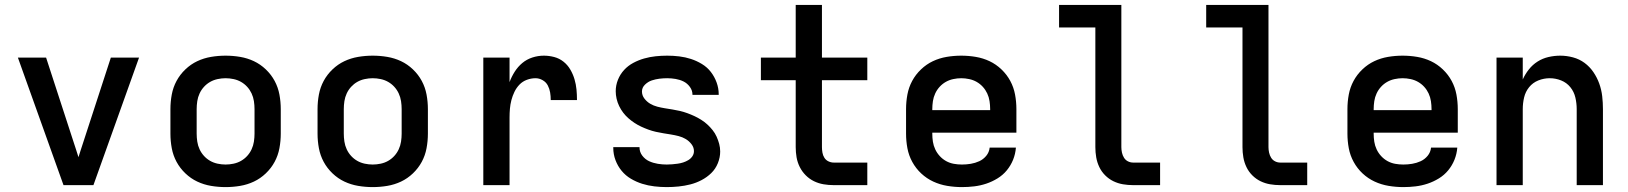

<svg xmlns="http://www.w3.org/2000/svg" viewBox="-20 -755 6640 783"><path d="M239 0 53 -520H168L281 -173Q286 -159 290.5 -144Q295 -129 300 -114Q305 -129 309.5 -144Q314 -159 319 -173L432 -520H547L361 0Z M900 8Q870 8 840.5 3Q811 -2 784.5 -14.5Q758 -27 736 -48Q714 -69 700 -95Q686 -121 680.5 -150.5Q675 -180 675 -210V-310Q675 -340 680.5 -369.5Q686 -399 700 -425Q714 -451 736 -472Q758 -493 784.5 -505.5Q811 -518 840.5 -523Q870 -528 900 -528Q930 -528 959.5 -523Q989 -518 1015.5 -505.5Q1042 -493 1064 -472Q1086 -451 1100 -425Q1114 -399 1119.5 -369.5Q1125 -340 1125 -310V-210Q1125 -180 1119.5 -150.5Q1114 -121 1100 -95Q1086 -69 1064 -48Q1042 -27 1015.5 -14.5Q989 -2 959.5 3Q930 8 900 8ZM900 -84Q916 -84 932.5 -87.5Q949 -91 963 -99Q977 -107 988 -119Q999 -131 1006 -146Q1013 -161 1015.5 -177.5Q1018 -194 1018 -210V-310Q1018 -326 1015.5 -342.5Q1013 -359 1006 -374Q999 -389 988 -401Q977 -413 963 -421Q949 -429 932.5 -432.5Q916 -436 900 -436Q884 -436 867.5 -432.5Q851 -429 837 -421Q823 -413 812 -401Q801 -389 794 -374Q787 -359 784.5 -342.5Q782 -326 782 -310V-210Q782 -194 784.5 -177.5Q787 -161 794 -146Q801 -131 812 -119Q823 -107 837 -99Q851 -91 867.5 -87.5Q884 -84 900 -84Z M1500 8Q1470 8 1440.5 3Q1411 -2 1384.5 -14.5Q1358 -27 1336 -48Q1314 -69 1300 -95Q1286 -121 1280.5 -150.5Q1275 -180 1275 -210V-310Q1275 -340 1280.5 -369.5Q1286 -399 1300 -425Q1314 -451 1336 -472Q1358 -493 1384.5 -505.5Q1411 -518 1440.5 -523Q1470 -528 1500 -528Q1530 -528 1559.5 -523Q1589 -518 1615.5 -505.5Q1642 -493 1664 -472Q1686 -451 1700 -425Q1714 -399 1719.5 -369.5Q1725 -340 1725 -310V-210Q1725 -180 1719.5 -150.5Q1714 -121 1700 -95Q1686 -69 1664 -48Q1642 -27 1615.5 -14.5Q1589 -2 1559.5 3Q1530 8 1500 8ZM1500 -84Q1516 -84 1532.5 -87.5Q1549 -91 1563 -99Q1577 -107 1588 -119Q1599 -131 1606 -146Q1613 -161 1615.5 -177.5Q1618 -194 1618 -210V-310Q1618 -326 1615.5 -342.5Q1613 -359 1606 -374Q1599 -389 1588 -401Q1577 -413 1563 -421Q1549 -429 1532.5 -432.5Q1516 -436 1500 -436Q1484 -436 1467.5 -432.5Q1451 -429 1437 -421Q1423 -413 1412 -401Q1401 -389 1394 -374Q1387 -359 1384.5 -342.5Q1382 -326 1382 -310V-210Q1382 -194 1384.5 -177.5Q1387 -161 1394 -146Q1401 -131 1412 -119Q1423 -107 1437 -99Q1451 -91 1467.5 -87.5Q1484 -84 1500 -84Z M1951 0V-520H2058V-420Q2066 -442 2079 -462.5Q2092 -483 2110 -498Q2128 -513 2151 -520.5Q2174 -528 2198 -528Q2219 -528 2240 -522.5Q2261 -517 2278 -503.5Q2295 -490 2306 -471Q2317 -452 2323 -431.5Q2329 -411 2331 -390Q2333 -369 2333 -347H2226Q2226 -363 2223.5 -378Q2221 -393 2214 -406.5Q2207 -420 2193 -428Q2179 -436 2164 -436Q2146 -436 2128.5 -429.5Q2111 -423 2098.5 -410Q2086 -397 2078 -380.5Q2070 -364 2065.5 -346.5Q2061 -329 2059.5 -311.5Q2058 -294 2058 -276V0Z M2699 8Q2674 8 2648.5 5Q2623 2 2599 -5.5Q2575 -13 2553 -26Q2531 -39 2515 -58.5Q2499 -78 2490 -102Q2481 -126 2481 -152Q2481 -152 2481 -153Q2481 -154 2481 -155H2588Q2588 -154 2588 -154Q2588 -154 2588 -154Q2588 -135 2599.5 -120Q2611 -105 2627.5 -97.5Q2644 -90 2662.5 -87Q2681 -84 2699 -84Q2710 -84 2721.5 -85Q2733 -86 2744 -87.5Q2755 -89 2766 -92.5Q2777 -96 2787 -102Q2797 -108 2803.5 -117.5Q2810 -127 2810 -139Q2810 -154 2800 -167Q2790 -180 2776.5 -188Q2763 -196 2747.5 -200Q2732 -204 2716.5 -206.5Q2701 -209 2685.5 -211.5Q2670 -214 2654.5 -217.5Q2639 -221 2624 -226.5Q2609 -232 2595 -238.5Q2581 -245 2568 -253.5Q2555 -262 2543 -272.5Q2531 -283 2521.5 -295.5Q2512 -308 2505 -322.5Q2498 -337 2494.5 -352.5Q2491 -368 2491 -383Q2491 -407 2500 -429.5Q2509 -452 2525 -469.5Q2541 -487 2562.5 -498.5Q2584 -510 2607 -516.5Q2630 -523 2653.5 -525.5Q2677 -528 2701 -528Q2726 -528 2750.5 -525Q2775 -522 2798 -514.5Q2821 -507 2842.5 -494Q2864 -481 2879 -461.5Q2894 -442 2902.5 -418.5Q2911 -395 2911 -371Q2911 -370 2911 -369.5Q2911 -369 2911 -368H2804Q2804 -368 2804 -368.5Q2804 -369 2804 -369Q2804 -386 2793.5 -400.5Q2783 -415 2768 -422.5Q2753 -430 2735.5 -433Q2718 -436 2701 -436Q2685 -436 2669 -434Q2653 -432 2638 -427Q2623 -422 2610.5 -410Q2598 -398 2598 -382Q2598 -366 2608 -353Q2618 -340 2631.5 -332Q2645 -324 2660.5 -320Q2676 -316 2691.5 -313.5Q2707 -311 2722.5 -308.5Q2738 -306 2753 -302.5Q2768 -299 2783 -293.5Q2798 -288 2812 -281.5Q2826 -275 2839.5 -266.5Q2853 -258 2864.5 -247.5Q2876 -237 2886 -224.5Q2896 -212 2902.5 -197.5Q2909 -183 2913 -168Q2917 -153 2917 -137Q2917 -113 2907.5 -89.5Q2898 -66 2880.5 -49Q2863 -32 2841 -20.5Q2819 -9 2795.5 -3Q2772 3 2747.5 5.5Q2723 8 2699 8Z M3380 0Q3359 0 3338.5 -3.5Q3318 -7 3299.5 -16Q3281 -25 3266 -40Q3251 -55 3241.5 -74Q3232 -93 3228.5 -113.5Q3225 -134 3225 -155V-428H3083V-520H3225V-735H3332V-520H3517V-428H3332V-155Q3332 -144 3334 -132.5Q3336 -121 3342 -111.5Q3348 -102 3358.5 -97Q3369 -92 3380 -92H3517V0Z M3903 8Q3873 8 3843 3Q3813 -2 3786 -14.5Q3759 -27 3737 -47.5Q3715 -68 3700.5 -94.5Q3686 -121 3680.5 -150.5Q3675 -180 3675 -210V-310Q3675 -340 3680.5 -369.5Q3686 -399 3700 -425Q3714 -451 3736 -472Q3758 -493 3784.5 -505.5Q3811 -518 3840.5 -523Q3870 -528 3900 -528Q3930 -528 3959.5 -523Q3989 -518 4015.5 -505.5Q4042 -493 4064 -472Q4086 -451 4100 -425Q4114 -399 4119.5 -369.5Q4125 -340 4125 -310V-214H3782V-210Q3782 -193 3784.5 -177Q3787 -161 3794 -146Q3801 -131 3812.5 -118.5Q3824 -106 3838.5 -98Q3853 -90 3869.5 -87Q3886 -84 3903 -84Q3921 -84 3939 -87Q3957 -90 3973.5 -97.5Q3990 -105 4002 -119.5Q4014 -134 4016 -153H4123Q4121 -127 4111.5 -103.5Q4102 -80 4086 -60.5Q4070 -41 4048 -27.5Q4026 -14 4002 -6Q3978 2 3953 5Q3928 8 3903 8ZM3782 -306H4018V-310Q4018 -326 4015.5 -342.5Q4013 -359 4006 -374Q3999 -389 3988 -401Q3977 -413 3963 -421Q3949 -429 3932.5 -432.5Q3916 -436 3900 -436Q3884 -436 3867.5 -432.5Q3851 -429 3837 -421Q3823 -413 3812 -401Q3801 -389 3794 -374Q3787 -359 3784.5 -342.5Q3782 -326 3782 -310Z M4601 0Q4580 0 4559.5 -3.5Q4539 -7 4520.5 -16Q4502 -25 4487 -40Q4472 -55 4463 -74Q4454 -93 4450.5 -113.5Q4447 -134 4447 -155V-643H4299V-735H4553V-155Q4553 -144 4555.5 -132.5Q4558 -121 4564 -111.5Q4570 -102 4580 -97Q4590 -92 4601 -92H4711V0Z M5201 0Q5180 0 5159.5 -3.5Q5139 -7 5120.5 -16Q5102 -25 5087 -40Q5072 -55 5063 -74Q5054 -93 5050.5 -113.5Q5047 -134 5047 -155V-643H4899V-735H5153V-155Q5153 -144 5155.5 -132.5Q5158 -121 5164 -111.5Q5170 -102 5180 -97Q5190 -92 5201 -92H5311V0Z M5703 8Q5673 8 5643 3Q5613 -2 5586 -14.5Q5559 -27 5537 -47.5Q5515 -68 5500.5 -94.5Q5486 -121 5480.5 -150.5Q5475 -180 5475 -210V-310Q5475 -340 5480.5 -369.5Q5486 -399 5500 -425Q5514 -451 5536 -472Q5558 -493 5584.5 -505.5Q5611 -518 5640.5 -523Q5670 -528 5700 -528Q5730 -528 5759.5 -523Q5789 -518 5815.5 -505.5Q5842 -493 5864 -472Q5886 -451 5900 -425Q5914 -399 5919.5 -369.5Q5925 -340 5925 -310V-214H5582V-210Q5582 -193 5584.5 -177Q5587 -161 5594 -146Q5601 -131 5612.5 -118.5Q5624 -106 5638.5 -98Q5653 -90 5669.5 -87Q5686 -84 5703 -84Q5721 -84 5739 -87Q5757 -90 5773.5 -97.5Q5790 -105 5802 -119.5Q5814 -134 5816 -153H5923Q5921 -127 5911.5 -103.5Q5902 -80 5886 -60.5Q5870 -41 5848 -27.5Q5826 -14 5802 -6Q5778 2 5753 5Q5728 8 5703 8ZM5582 -306H5818V-310Q5818 -326 5815.5 -342.5Q5813 -359 5806 -374Q5799 -389 5788 -401Q5777 -413 5763 -421Q5749 -429 5732.5 -432.5Q5716 -436 5700 -436Q5684 -436 5667.5 -432.5Q5651 -429 5637 -421Q5623 -413 5612 -401Q5601 -389 5594 -374Q5587 -359 5584.5 -342.5Q5582 -326 5582 -310Z M6083 0V-520H6190V-431Q6200 -453 6215 -472Q6230 -491 6250.5 -504Q6271 -517 6295 -522.5Q6319 -528 6343 -528Q6369 -528 6395 -521Q6421 -514 6442 -498.5Q6463 -483 6478 -461Q6493 -439 6502 -414Q6511 -389 6514 -362.5Q6517 -336 6517 -310V0H6410V-310Q6410 -334 6404.5 -357.5Q6399 -381 6384 -399.5Q6369 -418 6346.5 -427Q6324 -436 6300 -436Q6276 -436 6253.5 -427Q6231 -418 6216 -399.5Q6201 -381 6195.5 -357.5Q6190 -334 6190 -310V0Z"/></svg>

Font: Iosevka SS04 Semibold Extended
Style: Regular
Weight: 600
Width: 7
Monospace: yes
Designer: Belleve Invis
Foundry: Belleve Invis
Version: Version 19.0.0; ttfautohint (v1.8.4)